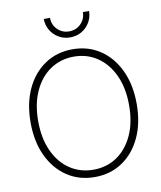

<svg xmlns="http://www.w3.org/2000/svg" viewBox="-100 -1016 927 1104"><g transform="rotate(-10 363.5 -464.0)"><path d="M363.8 9.3Q272.5 9.3 202.4 -37.6Q132.3 -84.5 93 -168.5Q53.7 -252.4 53.7 -363.3Q53.7 -475.1 93 -559.1Q132.3 -643.1 202.4 -689.9Q272.5 -736.8 363.8 -736.8Q455.1 -736.8 524.9 -689.9Q594.7 -643.1 634 -559.1Q673.3 -475.1 673.3 -363.3Q673.3 -252 634 -168Q594.7 -84 524.9 -37.4Q455.1 9.3 363.8 9.3ZM363.8 -33.7Q440.9 -33.7 500.7 -74Q560.5 -114.3 594.7 -188.5Q628.9 -262.7 628.9 -363.3Q628.9 -464.4 594.7 -538.6Q560.5 -612.8 500.7 -653.3Q440.9 -693.8 363.8 -693.8Q287.1 -693.8 227.1 -653.6Q167 -613.3 132.6 -539.1Q98.1 -464.8 98.1 -363.3Q98.1 -263.2 132.1 -189Q166 -114.7 226.1 -74.2Q286.1 -33.7 363.8 -33.7ZM363.8 -806.2Q327.1 -806.2 297.1 -823.7Q267.1 -841.3 249.5 -871.1Q231.9 -900.9 231.9 -937H268.1Q268.1 -896.5 295.9 -868.9Q323.7 -841.3 363.8 -841.3Q404.3 -841.3 432.1 -868.9Q460 -896.5 460 -937H496.1Q496.1 -900.9 478.5 -871.1Q460.9 -841.3 431.2 -823.7Q401.4 -806.2 363.8 -806.2Z"/></g></svg>

Font: Inter 24pt ExtraLight
Style: Regular
Weight: 250
Designer: Rasmus Andersson
Foundry: rsms
Version: Version 4.001;git-66647c0bb